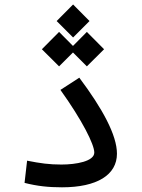

<svg xmlns="http://www.w3.org/2000/svg" viewBox="-20 -821 626 844"><path d="M252.4 2.4C406.7 2.4 494.1 -52.2 494.1 -145.5C494.1 -227.1 429.7 -344.7 328.6 -479.5L245.6 -425.8C341.8 -291.5 394.5 -186 394.5 -150.4C394.5 -111.8 314.5 -97.7 250 -97.7C196.3 -97.7 157.7 -103 99.1 -114.7L87.9 -17.1C143.6 -2.9 192.4 2.4 252.4 2.4ZM361.8 -529.3 437.5 -604.5 361.8 -680.7 300.8 -619.1 239.7 -680.7 164.1 -604.5 239.7 -529.3 300.8 -590.3ZM301.3 -656.2 373.5 -728.5 301.3 -801.3 229 -728.5Z"/></svg>

Font: Cascadia Code PL
Style: Regular
Weight: 400
Monospace: yes
Designer: Aaron Bell
Foundry: Saja Typeworks
Version: Version 2404.023